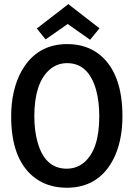

<svg xmlns="http://www.w3.org/2000/svg" viewBox="-20 -882 637 915"><path d="M563.5 -328.1Q563.5 -529.3 459 -618.2Q394.5 -671.9 300.8 -671.9Q155.3 -671.9 83 -543.9Q33.2 -454.1 33.2 -327.1Q33.2 -127.9 137.7 -41Q203.1 12.7 297.9 12.7Q448.2 12.7 518.6 -120.1Q563.5 -206.1 563.5 -328.1ZM143.6 -328.1Q143.6 -482.4 212.9 -546.9Q250 -581.1 299.8 -581.1Q401.4 -581.1 437.5 -455.1Q453.1 -399.4 453.1 -327.1Q453.1 -167 378.9 -106.4Q343.8 -78.1 297.9 -78.1Q194.3 -78.1 159.2 -204.1Q143.6 -257.8 143.6 -328.1ZM305.7 -862.3 155.3 -746.1 197.3 -694.3 302.7 -767.6 409.2 -692.4 454.1 -747.1Z"/></svg>

Font: Yaldevi Colombo SemiBold
Style: Regular
Weight: 600
Designer: Sol Matas, Denzil Rajitha, Kosala Senevirathne and Pathum Egodawatta
Foundry: Mooniak
Version: Version 1.020 ; ttfautohint (v1.6)